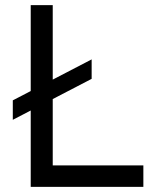

<svg xmlns="http://www.w3.org/2000/svg" viewBox="-20 -730 640 750"><path d="M100 0V-710H186V-84H540V0ZM30 -262V-338L338 -498V-422Z"/></svg>

Font: Geist Mono
Style: Regular
Weight: 400
Monospace: yes
Designer: Basement.studio, Andrés Briganti, Mateo Zaragoza
Foundry: Basement.studio, Vercel, Andrés Briganti, Guido Ferreyra, Mateo Zaragoza
Version: Version 1.500; ttfautohint (v1.8.4.7-5d5b)